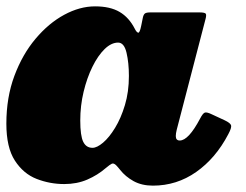

<svg xmlns="http://www.w3.org/2000/svg" viewBox="-31 -559 773 604"><path d="M687 -136.5Q647.5 -61 586.2 -18Q525 25 450 25Q415 25 389.2 10.8Q363.5 -3.5 347 -24.5Q339.5 -34 334 -39.5Q326.5 -46.5 320.8 -44Q315 -41.5 302 -30.5Q276 -8 243.5 6Q211 20 171 20Q126 20 84.2 3.8Q42.5 -12.5 15.8 -53.8Q-11 -95 -11 -170Q-11 -252.5 14.2 -320.2Q39.5 -388 80.8 -437Q122 -486 171 -512.5Q220 -539 268 -539Q315.5 -539 345.2 -521.5Q375 -504 393 -468.5Q398.5 -457.5 403.5 -456.2Q408.5 -455 413 -477L418.5 -504Q420.5 -513 424.8 -516.5Q429 -520 443 -520H596Q614 -520 616.5 -515.5Q619 -511 615 -497L525 -151Q522 -139 522 -131Q522 -117 534.5 -117Q562 -117 598.5 -186Q607.5 -203.5 614 -205Q620.5 -206.5 635 -199.5L676 -180.5Q694 -172 696 -164.5Q698 -157 687 -136.5ZM374.5 -320Q374.5 -361.5 367 -393.2Q359.5 -425 340.5 -425Q319 -425 298 -404.5Q277 -384 259.8 -349Q242.5 -314 232 -270.2Q221.5 -226.5 221.5 -180Q221.5 -132 230.8 -113Q240 -94 260 -94Q274 -94 293.2 -110.2Q312.5 -126.5 331 -156.8Q349.5 -187 362 -228.5Q374.5 -270 374.5 -320Z"/></svg>

Font: Besley* Fatface
Style: Italic
Weight: 900
Italic angle: -13°
Designer: Owen Earl
Foundry: indestructible type*
Version: Version 3.000; ttfautohint (v1.8.3)